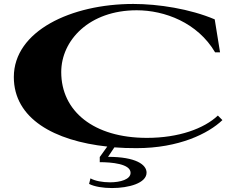

<svg xmlns="http://www.w3.org/2000/svg" viewBox="-20 -735 1193 972"><path d="M655 -715C340 -715 50 -578 50 -345C50 -134 255 -22 523 7L485 60V86C544 86 641 94 641 140C641 173 590 188 537 188C499 188 461 181 438 168L431 196C458 210 502 217 547 217C632 217 722 192 722 139C722 98 667 59 527 59L559 11C595 14 633 15 671 15C886 15 1035 -59 1106 -127L1083 -150C1013 -84 885 -37 724 -37C454 -37 290 -172 290 -370C290 -531 432 -683 672 -683C813 -683 980 -621 1069 -470H1094L1067 -637C942 -690 782 -715 655 -715Z"/></svg>

Font: Sprat Extended
Style: Bold
Weight: 700
Width: 9
Designer: Ethan Nakache
Foundry: Collletttivo
Version: Version 2.000;Glyphs 3.2 (3217)